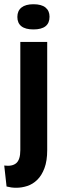

<svg xmlns="http://www.w3.org/2000/svg" viewBox="-40 -726 290 907"><path d="M37 161Q24 161 13.5 159.5Q3 158 -9 155L-20 56Q18 61 37 44.5Q56 28 56 -17V-528H183V-17Q183 34 170 68.5Q157 103 136 123.5Q115 144 89 152.5Q63 161 37 161ZM118 -587Q80 -587 61 -602Q42 -617 42 -646Q42 -675 61.5 -690.5Q81 -706 118 -706Q156 -706 175 -690.5Q194 -675 194 -647Q194 -617 175 -602Q156 -587 118 -587Z"/></svg>

Font: Bricolage Grotesque 36pt Condensed SemiBold
Style: Regular
Weight: 600
Width: 3
Designer: Mathieu Triay
Foundry: Atelier Triay
Version: Version 1.001;gftools[0.9.33.dev8+g029e19f]